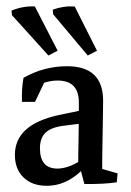

<svg xmlns="http://www.w3.org/2000/svg" viewBox="-20 -583 417 610"><path d="M228.5 -52.7Q228.5 -93.3 229.5 -135.5Q230.5 -177.7 230.5 -214.8V-257.8Q230.5 -327.1 163.1 -327.1Q118.7 -327.1 81.1 -298.8L49.8 -259.3Q48.3 -300.8 54.7 -335.9Q120.1 -372.6 192.9 -372.6Q307.6 -372.6 307.6 -263.2Q307.6 -249 307.1 -222.2Q306.6 -195.3 306.2 -164.3Q305.7 -133.3 305.2 -106.2Q304.7 -79.1 304.7 -64.5ZM49.8 -259.3 56.6 -314.9 131.3 -343.3 91.3 -259.3ZM128.4 7.3Q82 7.3 54.7 -19.3Q27.3 -45.9 27.3 -90.8Q27.3 -188 168.5 -217.8L248 -234.4L252.9 -192.4L183.1 -183.6Q142.6 -178.7 124.8 -161.6Q106.9 -144.5 106.9 -111.8Q106.9 -47.4 162.6 -47.4Q201.7 -47.4 253.4 -84L262.2 -66.4Q203.1 7.3 128.4 7.3ZM248 1.5 231.4 -62 304.7 -83V-29.8L293.9 -49.3L353.5 -32.2L351.1 -3.9Q311 2.4 248 1.5ZM258.8 -406.7 148.9 -537.6 147.5 -552.2Q163.1 -558.1 180.7 -560.8Q198.2 -563.5 217.3 -562.5L288.1 -421.9ZM133.8 -406.7 18.1 -534.7 16.6 -549.3Q34.2 -556.6 53 -560.1Q71.8 -563.5 90.8 -562.5L163.1 -421.9Z"/></svg>

Font: Markazi Text
Style: Regular
Weight: 400
Designer: Borna Izadpanah (Arabic designer), Fiona Ross (Arabic design director) and Florian Runge (Latin designer)
Foundry: Borna Izadpanah and Florian Runge
Version: Version 1.000